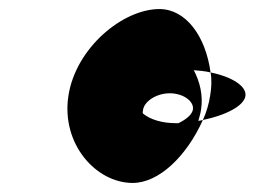

<svg xmlns="http://www.w3.org/2000/svg" viewBox="-20 -708 596 424"><path d="M131 -496C115 -390 192 -304 273 -304C331 -304 392 -363 428 -443C425 -442 422 -442 418 -441C420 -449 423 -458 424 -466C429 -498 421 -528 408 -553C420 -552 433 -551 445 -548C434 -629 390 -688 332 -688C251 -688 147 -602 131 -496ZM296 -466C299 -484 325 -502 355 -502C385 -502 409 -484 406 -466C404 -454 389 -443 374 -436H368C338 -436 312 -444 296 -457C294 -460 296 -463 296 -466ZM428 -443C481 -454 519 -475 522 -496C525 -517 494 -538 445 -548C448 -532 447 -514 444 -496C441 -478 436 -460 428 -443Z"/></svg>

Font: Ampere
Style: SuCndIta
Weight: 400
Version: Version 1